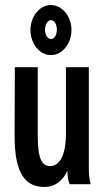

<svg xmlns="http://www.w3.org/2000/svg" viewBox="-20 -732 415 763"><path d="M182 -513C227 -513 264 -558 264 -613C264 -667 227 -712 182 -712C138 -712 101 -667 101 -613C101 -558 138 -513 182 -513ZM183 -577C169 -577 159 -593 159 -614C159 -635 169 -652 183 -652C196 -652 206 -635 206 -614C206 -593 196 -577 183 -577ZM158 11C197 11 230 -13 248 -54C248 -33 250 -17 257 0H341C333 -23 333 -46 333 -73V-465H242V-200C242 -116 217 -72 179 -72C150 -72 130 -94 130 -191V-465H39L38 -197C37 -36 84 11 158 11Z"/></svg>

Font: Inconsolata Condensed
Style: Bold
Weight: 700
Width: 3
Monospace: yes
Designer: Raph Levien, Cyreal, Brenton Simpson
Foundry: Raph Levien, Cyreal, Google
Version: Version 3.100